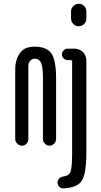

<svg xmlns="http://www.w3.org/2000/svg" viewBox="-20 -780 540 1028"><path d="M442.4 -718.8V-680.7Q442.4 -664.1 430.7 -651.9Q418.9 -639.6 401.9 -639.6Q384.8 -639.6 372.6 -651.9Q360.4 -664.1 360.4 -680.7V-718.8Q360.4 -735.4 372.6 -747.6Q384.8 -759.8 401.9 -759.8Q418.9 -759.8 430.7 -748Q442.4 -736.3 442.4 -718.8ZM319.3 228.5Q306.6 229.5 297.4 220.2Q288.1 210.9 288.1 197.8Q288.1 184.6 296.9 175.8Q305.7 167 319.3 165Q350.6 161.1 358.4 137.2Q366.2 113.3 366.2 37.1V-452.1Q366.2 -458 359.4 -458H343.8Q331.1 -458 321.3 -466.8Q311.5 -475.6 311.5 -488.8Q311.5 -502 321.3 -510.7Q331.1 -519.5 343.8 -519.5H377.9Q405.3 -519.5 423.8 -501Q442.4 -482.4 442.4 -455.1V33.2Q442.4 148.4 418.9 186.5Q395.5 224.6 319.3 228.5ZM61.5 -35.2V-411.1Q61.5 -452.1 79.6 -484.9Q97.7 -517.6 131.8 -526.4Q151.4 -530.3 162.1 -530.3Q230.5 -530.3 255.4 -493.7Q280.3 -457 280.3 -360.4V-35.2Q280.3 -21.5 269.5 -10.7Q258.8 0 245.1 0Q231.4 0 220.7 -10.7Q210 -21.5 210 -35.2V-360.4Q210 -418.9 200.2 -442.4Q190.4 -465.8 165 -465.8Q149.4 -465.8 137.7 -449.2Q131.8 -440.4 131.8 -427.7V-35.2Q131.8 -21.5 122.1 -10.7Q112.3 0 98.1 0Q84 0 72.8 -10.7Q61.5 -21.5 61.5 -35.2Z"/></svg>

Font: Rounded-X Mgen+ 1mn regular
Style: Regular
Weight: 400
Designer: [Source Han Sans]
Ryoko NISHIZUKA  (kana & ideographs); Paul D. Hunt (Latin, Greek & Cyrillic); Wenlong ZHANG  (bopomofo
Version: Version 1.059.20150602